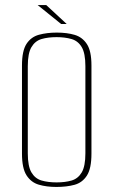

<svg xmlns="http://www.w3.org/2000/svg" viewBox="-20 -728 449 760"><path d="M203 12Q164 12 133.5 3Q103 -6 85 -34Q67 -62 67 -120V-469Q67 -527 85 -554.5Q103 -582 134.5 -590.5Q166 -599 205 -599Q245 -599 275.5 -590Q306 -581 324 -553.5Q342 -526 342 -469V-120Q342 -61 324 -33Q306 -5 275 3.5Q244 12 203 12ZM204 -6Q238 -6 263.5 -13.5Q289 -21 303.5 -45.5Q318 -70 318 -121V-466Q318 -517 303.5 -541.5Q289 -566 263 -573.5Q237 -581 204 -581Q170 -581 144.5 -573.5Q119 -566 104.5 -541.5Q90 -517 90 -466V-121Q90 -70 104.5 -45.5Q119 -21 144.5 -13.5Q170 -6 204 -6ZM222 -633 129 -708H163L244 -633Z"/></svg>

Font: Alumni Sans SC Thin
Style: Regular
Weight: 100
Designer: Robert E. Leuschke
Foundry: Robert E. Leuschke
Version: Version 1.018